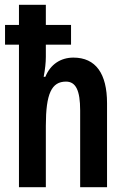

<svg xmlns="http://www.w3.org/2000/svg" viewBox="-20 -780 524 800"><path d="M171 -760H59V-676H1V-594H59V0H171V-256C171 -390 195 -440 255 -440C296 -440 314 -403 314 -320V0H426V-350C426 -473 379 -540 286 -540C233 -540 190 -512 169 -460H162C168 -491 171 -520 171 -543V-594H276V-676H171Z"/></svg>

Font: Noto Sans Arabic UI XCn SmBd
Style: Regular
Weight: 600
Width: 2
Designer: Monotype Design Team, Nadine Chahine and Nizar Qandah
Foundry: Monotype Imaging Inc.
Version: Version 2.010